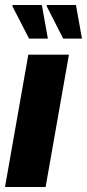

<svg xmlns="http://www.w3.org/2000/svg" viewBox="-33 -746 347 766"><path d="M-13 0 80 -528H242L149 0ZM219 -592 153 -722 154 -726H270L294 -592ZM83 -592 16 -722 18 -726H134L158 -592Z"/></svg>

Font: Archivo ExtraCondensed Black
Style: Italic
Weight: 900
Width: 2
Italic angle: -10°
Designer: Hector Gatti
Foundry: Omnibus-Type
Version: Version 2.001